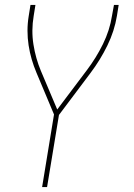

<svg xmlns="http://www.w3.org/2000/svg" viewBox="-20 -550 540 775"><path d="M150 205 198 -88 127 -257Q116 -283 108 -310.5Q100 -338 95.5 -367Q91 -396 91 -426Q91 -456 96 -486L103 -530H123L116 -486Q106 -427 115 -370.5Q124 -314 145 -264L211 -108L330 -266Q368 -316 395.5 -372Q423 -428 432 -486L440 -530H459L452 -486Q442 -425 413.5 -366.5Q385 -308 345 -255L218 -86L170 205Z"/></svg>

Font: Iosevka Curly Thin Oblique
Style: Regular
Weight: 100
Italic angle: -9°
Monospace: yes
Designer: Belleve Invis
Foundry: Belleve Invis
Version: Version 11.1.0; ttfautohint (v1.8.3)